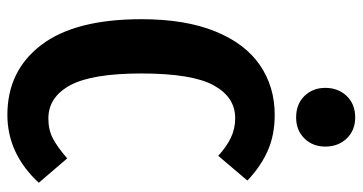

<svg xmlns="http://www.w3.org/2000/svg" viewBox="-251 -715 982 520"><g transform="rotate(90 240.0 -455.0)"><path d="M469 -634 402 -555Q377 -578 352.5 -589.5Q328 -601 300 -601Q243 -601 211 -542.5Q179 -484 179 -347Q179 -213 211 -154Q243 -95 301 -95Q332 -95 355.5 -107.5Q379 -120 409 -146L475 -69Q396 16 291 16Q172 16 102 -75.5Q32 -167 32 -347Q32 -466 65 -547Q98 -628 156.5 -668Q215 -708 291 -708Q345 -708 387.5 -689.5Q430 -671 469 -634ZM377 -845Q377 -811 355 -788.5Q333 -766 298 -766Q262 -766 240 -788.5Q218 -811 218 -845Q218 -880 240 -903Q262 -926 298 -926Q333 -926 355 -903Q377 -880 377 -845Z"/></g></svg>

Font: Fira Sans Compressed SemiBold
Style: Regular
Weight: 600
Width: 1
Designer: bBox Type GmbH & Carrois Corporate GbR & Edenspiekermann AG
Foundry: bBox Type GmbH & Carrois Corporate GbR & Edenspiekermann AG
Version: Version 4.301